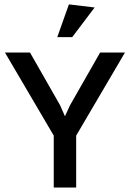

<svg xmlns="http://www.w3.org/2000/svg" viewBox="-20 -833 577 853"><path d="M291 -365.2Q285.2 -352.5 268.6 -316.4Q263.7 -328.1 247.1 -365.2Q213.9 -423.8 113.3 -599.6Q85 -599.6 2 -599.6Q56.6 -507.8 218.8 -230.5Q218.8 -172.9 218.8 0Q244.1 0 318.4 0Q318.4 -57.6 318.4 -230.5Q372.1 -322.3 535.2 -599.6Q507.8 -599.6 424.8 -599.6Q391.6 -541 291 -365.2ZM400.4 -799.8Q371.1 -803.7 286.1 -813.5Q273.4 -776.4 234.4 -668Q251 -668 300.8 -668Q326.2 -701.2 400.4 -799.8Z"/></svg>

Font: TextaAlt
Style: Bold
Weight: 400
Designer: Daniel Hernandez & Miguel Hernandez
Version: Version 1.005;com.myfonts.easy.latinotype.texta.alt-bold.wfk